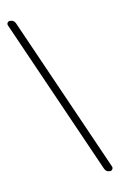

<svg xmlns="http://www.w3.org/2000/svg" viewBox="-142 -843 679 1081"><g transform="rotate(-15 197.0 -302.5)"><path d="M360.4 178.7Q336.9 178.7 329.1 156.2L15.6 -762.7Q14.6 -765.6 14.6 -768.6Q14.6 -773.4 17.6 -777.3Q22.5 -784.2 31.2 -784.2Q54.7 -784.2 62.5 -762.7L376 156.2Q377 159.2 377 162.1Q377 167 374 170.9Q369.1 178.7 360.4 178.7Z"/></g></svg>

Font: Gen Jyuu Gothic Light
Style: Regular
Weight: 200
Designer: [Source Han Sans]
Ryoko NISHIZUKA  (kana & ideographs); Paul D. Hunt (Latin, Greek & Cyrillic); Wenlong ZHANG  (bopomofo
Version: Version 1.002.20150607